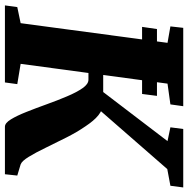

<svg xmlns="http://www.w3.org/2000/svg" viewBox="-12 -772 783 800"><g transform="rotate(90 380.0 -371.5)"><path d="M91.5 -571.5 100.5 -633.5H379L371 -571.5ZM507.5 0Q492 0 476.8 -25Q461.5 -50 445.8 -89.8Q430 -129.5 414 -174Q398 -218.5 381.2 -258.2Q364.5 -298 347.2 -323Q330 -348 311.5 -348H246L254.5 -409.5H363L567.5 -677.5L510 -689.5L517 -743H760.5L753.5 -689.5L684 -676.5L397.5 -348L411.5 -405Q424 -407 436 -403Q448 -399 460 -389.2Q472 -379.5 483.2 -366Q494.5 -352.5 505.5 -336Q530 -300.5 552.2 -256.5Q574.5 -212.5 594.8 -170.5Q615 -128.5 632.8 -99.5Q650.5 -70.5 664.5 -65.5L711 -51.5L705.5 0ZM2 0 9 -51.5 76 -65.5 158 -677.5 89.5 -689.5 95.5 -743H422L414.5 -689.5L328 -677.5L245.5 -65.5L330 -51.5L323 0Z"/></g></svg>

Font: Merriweather 20pt Black
Style: Italic
Weight: 900
Italic angle: -7.8°
Version: Version 2.101